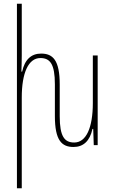

<svg xmlns="http://www.w3.org/2000/svg" viewBox="-20 -780 616 1032"><path d="M479 -482V-226C479 -93 443 -14 379 -14C327 -14 301 -46 301 -155V-326C301 -457 264 -492 201 -492C148 -492 113 -460 99 -395H95C96 -424 97 -453 97 -482V-760H71V232H97V-256C97 -389 133 -468 197 -468C249 -468 275 -436 275 -327V-156C275 -25 312 10 375 10C428 10 463 -22 477 -87H481L484 0H505V-482Z"/></svg>

Font: Noto Sans Armenian ExtraCondensed Thin
Style: Regular
Weight: 100
Width: 2
Designer: Monotype Design Team
Foundry: Monotype Imaging Inc.
Version: Version 2.008